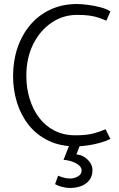

<svg xmlns="http://www.w3.org/2000/svg" viewBox="-20 -714 594 955"><path d="M529 -657Q510 -670 479 -678Q448 -686 416 -690Q384 -694 363 -694Q290 -694 231 -666.5Q172 -639 130.5 -590Q89 -541 67 -476Q45 -411 45 -336Q45 -267 64.5 -204Q84 -141 123 -92Q162 -43 220.5 -14.5Q279 14 357 14Q386 14 418.5 9Q451 4 480.5 -4.5Q510 -13 529 -23L505 -71Q478 -59 443.5 -50Q409 -41 355 -41Q297 -41 251.5 -64Q206 -87 175 -128Q144 -169 127.5 -222.5Q111 -276 111 -337Q111 -425 144.5 -493Q178 -561 235.5 -600.5Q293 -640 364 -640Q400 -640 424.5 -636.5Q449 -633 469 -626.5Q489 -620 509 -611ZM296 81Q321 83 341 90.5Q361 98 373.5 109Q386 120 386 134Q386 153 367.5 163.5Q349 174 328 174Q312 174 295 169Q278 164 269 160L254 202Q267 210 288.5 215.5Q310 221 328 221Q358 221 383.5 211.5Q409 202 424.5 182Q440 162 440 132Q440 114 429.5 97Q419 80 401 68Q383 56 360 54L386 -13H333Z"/></svg>

Font: Catamaran Light
Style: Regular
Weight: 300
Designer: Pria Ravichandran
Version: Version 2.000